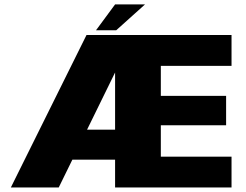

<svg xmlns="http://www.w3.org/2000/svg" viewBox="-20 -830 1088 850"><path d="M28 0H240L536 -604V-675H363ZM211.5 -123H532.5V-256H250.5ZM489.5 0H1005V-136.5H692V-275.5H981V-405.5H692V-538.5H1005V-675H489.5ZM405 -696H494.5L622 -810.5H489.5Z"/></svg>

Font: Anybody Thin ExtraBold
Style: Regular
Weight: 800
Version: Version 1.113;gftools[0.9.25]